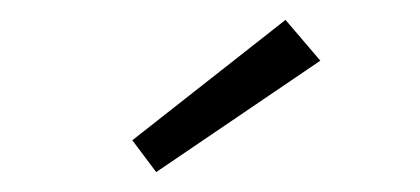

<svg xmlns="http://www.w3.org/2000/svg" viewBox="-20 -833 422 193"><path d="M137 -660 113 -692 267 -813 302 -772Z"/></svg>

Font: Yaldevi ExtraLight
Style: Regular
Weight: 200
Designer: Sol Matas, Rajitha Manaperi, Kosala Senevirathne
Foundry: Mooniak
Version: Version 1.100